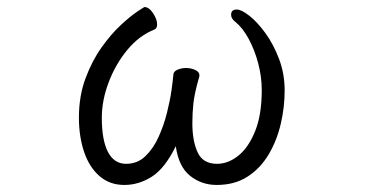

<svg xmlns="http://www.w3.org/2000/svg" viewBox="-20 -507 1040 545"><path d="M546 -291Q532 -242 529 -214Q526 -186 526 -157Q526 -107 541 -74.5Q556 -42 596 -42Q628 -42 657 -65.5Q686 -89 704.5 -135.5Q723 -182 723 -251Q723 -289 713 -327Q703 -365 686 -396.5Q669 -428 648 -445Q636 -454 636 -465Q636 -480 652 -480Q665 -480 687.5 -462.5Q710 -445 733 -413.5Q756 -382 772 -340Q788 -298 788 -250Q788 -203 777 -155.5Q766 -108 742.5 -68.5Q719 -29 682.5 -5.5Q646 18 595 18Q552 18 519.5 -8Q487 -34 479 -92Q448 -29 411 -5.5Q374 18 333 18Q291 18 262 -7.5Q233 -33 218.5 -76.5Q204 -120 204 -173Q204 -234 222.5 -284Q241 -334 268 -372Q295 -410 322.5 -435.5Q350 -461 369.5 -474Q389 -487 390 -487Q403 -487 414.5 -469.5Q426 -452 426 -438Q426 -426 418 -423Q375 -406 341.5 -365.5Q308 -325 288.5 -273.5Q269 -222 269 -173Q269 -109 286.5 -75.5Q304 -42 338 -42Q370 -42 392.5 -63.5Q415 -85 430 -118Q445 -151 454 -187Q463 -223 467 -252Q471 -281 472 -294Q472 -304 483.5 -309Q495 -314 508 -314Q522 -314 534 -308.5Q546 -303 546 -294Z"/></svg>

Font: Moon Stars Kai HW
Style: Regular
Weight: 400
Designer: GuiWonder
Version: Version 1.101